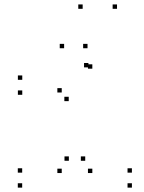

<svg xmlns="http://www.w3.org/2000/svg" viewBox="-20 -848 660 878"><path d="M583.2 10V-10H563.2V10ZM583.2 -58.5V-78.5H563.2V-58.5ZM369.7 -112.8V-132.8H349.7V-112.8ZM402.2 -56.7V-76.7H382.2V-56.7ZM402.2 -533.9V-553.9H382.2V-533.9ZM384.3 -539.9V-559.9H364.3V-539.9ZM81.8 -483V-503H61.8V-483ZM81.8 -414.5V-434.5H61.8V-414.5ZM294.3 -385.5V-405.5H274.3V-385.5ZM262.3 -425V-445H242.3V-425ZM262.3 -56.7V-76.7H242.3V-56.7ZM294.9 -112.8V-132.8H274.9V-112.8ZM81.4 -58.5V-78.5H61.4V-58.5ZM81.4 10V-10H61.4V10ZM273.2 -627.4V-647.4H253.2V-627.4ZM358 -807.7V-827.7H338V-807.7ZM515.1 -807.7V-827.7H495.1V-807.7ZM380.2 -627.4V-647.4H360.2V-627.4Z"/></svg>

Font: Monaspace Xenon Dots Var
Style: Regular
Weight: 400
Designer: Riley Cran and the Lettermatic Team
Version: Version 1.100 (Monaspace Xenon Dots)